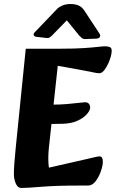

<svg xmlns="http://www.w3.org/2000/svg" viewBox="-20 -922 575 954"><path d="M86 12Q68 12 58.5 -10Q49 -32 49 -59Q49 -98 58 -186L108 -680H282Q350 -680 395 -683Q440 -686 466 -689Q492 -692 503 -692Q514 -692 524.5 -688.5Q535 -685 535 -670Q535 -652 525.5 -625.5Q516 -599 502 -578.5Q488 -558 473 -558Q463 -558 435.5 -564Q408 -570 379 -575L267 -595L222 -179Q220 -155 220 -132.5Q220 -110 223 -89L412 -132Q430 -136 448.5 -140.5Q467 -145 474 -145Q491 -145 491 -118Q491 -100 481.5 -72Q472 -44 455.5 -22Q439 0 417 0H372Q260 0 186 6Q112 12 86 12ZM173 -305 186 -402H234Q277 -402 312.5 -405Q348 -408 372 -411Q396 -414 402 -414Q416 -414 422 -406Q428 -398 428 -388Q428 -373 411 -354Q394 -335 363.5 -321.5Q333 -308 291 -307ZM152 -761Q145 -754 148 -747Q151 -740 161 -739L213 -733Q221 -732 227.5 -736.5Q234 -741 238 -745L312 -821L373 -746Q378 -741 385.5 -734Q393 -727 406 -728L459 -730Q473 -731 476.5 -739Q480 -747 475 -754L400 -868Q387 -888 370 -895Q353 -902 330 -902Q308 -902 291 -895Q274 -888 265 -879Z"/></svg>

Font: Alkatra
Style: Bold
Weight: 700
Designer: Suman Bhandary
Version: Version 1.100;gftools[0.9.22]